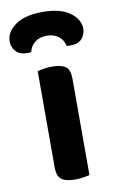

<svg xmlns="http://www.w3.org/2000/svg" viewBox="-115 -761 484 813"><g transform="rotate(-10 127.5 -354.5)"><path d="M64.2 -264H203.6V-1.3Q194.6 1.3 177.7 4.1Q160.7 7 140.8 7Q101.3 7 82.8 -7.1Q64.2 -21.2 64.2 -58.1ZM203.6 -192H64.2V-472.5Q73.1 -475.2 90.2 -478Q107.3 -480.9 127.2 -480.9Q167.4 -480.9 185.5 -467.1Q203.6 -453.3 203.6 -415.5ZM127.2 -613.7Q96.2 -613.7 76.6 -598Q56.9 -582.3 51.2 -556.9Q46.6 -555.9 42.6 -555.7Q38.6 -555.6 33.6 -555.6Q1.7 -555.6 -14.7 -574Q-31.1 -592.4 -31.1 -616Q-31.1 -656.6 9.8 -686.2Q50.7 -715.9 127.2 -715.9Q204.5 -715.9 245 -686.1Q285.6 -656.2 285.6 -616Q285.6 -592.4 269.7 -574Q253.7 -555.6 220.9 -555.6Q216.6 -555.6 212.1 -555.7Q207.6 -555.9 203.2 -556.9Q198.2 -582.3 178.4 -598Q158.6 -613.7 127.2 -613.7Z"/></g></svg>

Font: Baloo Tammudu 2
Style: Regular
Weight: 400
Designer: Maithili Shingre, Omkar Shende and Ek Type
Foundry: Ek Type
Version: Version 1.700